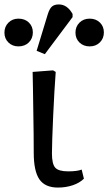

<svg xmlns="http://www.w3.org/2000/svg" viewBox="-83 -831 488 865"><path d="M178 14Q120 14 94.5 -23Q69 -60 69 -143Q69 -178 68.5 -228Q68 -278 67 -332Q66 -386 65.5 -432.5Q65 -479 64 -507L156 -514L168 -507Q165 -469 162 -416Q159 -363 156.5 -308Q154 -253 152.5 -208Q151 -163 151 -140Q151 -92 166 -75.5Q181 -59 224 -59Q265 -59 285 -67L295 -26Q276 -7 245 3.5Q214 14 178 14ZM119 -587 82 -602 132 -766Q140 -792 151 -801.5Q162 -811 182 -811Q220 -811 244 -768V-754ZM0 -622Q-27 -622 -45 -639.5Q-63 -657 -63 -684Q-63 -711 -45 -729Q-27 -747 0 -747Q29 -747 47 -729.5Q65 -712 65 -685Q65 -658 47 -640Q29 -622 0 -622ZM321 -622Q293 -622 275 -639.5Q257 -657 257 -684Q257 -711 275 -729Q293 -747 321 -747Q349 -747 367 -729.5Q385 -712 385 -685Q385 -658 367 -640Q349 -622 321 -622Z"/></svg>

Font: Text Regular
Style: Regular
Weight: 400
Designer: Latin by Veronika Burian and Jose Scaglione. Greek by Irene Vlachou. Cyrillic by Vera Evstafieva.
Foundry: TypeTogether
Version: Version 3.002